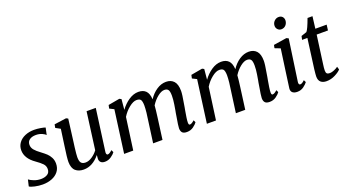

<svg xmlns="http://www.w3.org/2000/svg" viewBox="-57 -1419 3692 2041"><g transform="rotate(-20 1788.5 -398.0)"><path d="M270 -510Q225 -510 198 -490.5Q171 -471 171 -434Q171 -402 193 -375.5Q215 -349 258 -318Q293 -292 315 -271.5Q337 -251 353 -220.5Q369 -190 369 -152Q369 -100 341 -63.5Q313 -27 265.5 -8.5Q218 10 162 10Q117 10 72 0Q27 -10 13 -22L30 -95Q50 -79 87 -65Q124 -51 164 -51Q206 -51 236 -69Q266 -87 266 -128Q266 -163 242 -188Q218 -213 171 -246Q69 -317 69 -410Q69 -457 95.5 -493Q122 -529 168 -548.5Q214 -568 270 -568Q306 -568 343.5 -561.5Q381 -555 396 -549L379 -470Q370 -482 339.5 -496Q309 -510 270 -510Z M614 -247Q604 -165 604 -137Q604 -90 620 -72Q636 -54 669 -54Q705 -54 743 -79.5Q781 -105 808 -141L864 -563H968L904 -90L903 -79Q903 -67 907.5 -60.5Q912 -54 919 -54Q939 -54 970 -84L983 -57Q971 -38 938 -14.5Q905 9 865 9Q834 9 818 -7Q802 -23 804 -52Q804 -50 807 -86L806 -87Q726 10 626 10Q569 10 534 -20.5Q499 -51 498 -121Q498 -168 517 -295L543 -481L490 -510L497 -548L633 -567L654 -556L620 -291Z M1450 -568Q1504 -568 1533.5 -538Q1563 -508 1567 -442Q1604 -499 1655.5 -533.5Q1707 -568 1763 -568Q1818 -568 1850 -533Q1882 -498 1882 -422Q1882 -384 1864 -284L1858 -247Q1853 -219 1851 -209Q1845 -175 1839.5 -139Q1834 -103 1834 -81Q1834 -54 1848 -54Q1858 -54 1870 -60.5Q1882 -67 1900 -83L1912 -57Q1899 -37 1867 -13.5Q1835 10 1792 10Q1755 10 1740 -7Q1725 -24 1725 -56Q1726 -88 1742 -178L1749 -222Q1750 -230 1754 -248Q1756 -258 1764.5 -311Q1773 -364 1773 -408Q1773 -457 1760 -475Q1747 -493 1717 -493Q1683 -493 1640.5 -459.5Q1598 -426 1565 -374Q1562 -328 1551 -247L1518 0H1412L1442 -220Q1462 -344 1462 -412Q1461 -460 1448.5 -476.5Q1436 -493 1402 -493Q1365 -493 1317.5 -455Q1270 -417 1237 -363L1187 0H1084L1149 -482L1099 -507L1107 -545L1236 -568L1257 -557L1246 -439Q1286 -495 1340 -531.5Q1394 -568 1450 -568Z M2386 -568Q2440 -568 2469.5 -538Q2499 -508 2503 -442Q2540 -499 2591.5 -533.5Q2643 -568 2699 -568Q2754 -568 2786 -533Q2818 -498 2818 -422Q2818 -384 2800 -284L2794 -247Q2789 -219 2787 -209Q2781 -175 2775.5 -139Q2770 -103 2770 -81Q2770 -54 2784 -54Q2794 -54 2806 -60.5Q2818 -67 2836 -83L2848 -57Q2835 -37 2803 -13.5Q2771 10 2728 10Q2691 10 2676 -7Q2661 -24 2661 -56Q2662 -88 2678 -178L2685 -222Q2686 -230 2690 -248Q2692 -258 2700.5 -311Q2709 -364 2709 -408Q2709 -457 2696 -475Q2683 -493 2653 -493Q2619 -493 2576.5 -459.5Q2534 -426 2501 -374Q2498 -328 2487 -247L2454 0H2348L2378 -220Q2398 -344 2398 -412Q2397 -460 2384.5 -476.5Q2372 -493 2338 -493Q2301 -493 2253.5 -455Q2206 -417 2173 -363L2123 0H2020L2085 -482L2035 -507L2043 -545L2172 -568L2193 -557L2182 -439Q2222 -495 2276 -531.5Q2330 -568 2386 -568Z M3080 -79Q3080 -67 3084.5 -60.5Q3089 -54 3096 -54Q3107 -54 3118.5 -60.5Q3130 -67 3147 -83L3160 -57Q3145 -36 3114 -13Q3083 10 3041 10Q3006 10 2987.5 -6Q2969 -22 2972 -53Q2977 -97 2998 -242Q3026 -436 3032 -485L2970 -509L2977 -544L3125 -567L3148 -556L3081 -89ZM3052 -731Q3052 -762 3073.5 -784Q3095 -806 3124 -806Q3151 -806 3166 -789.5Q3181 -773 3181 -749Q3180 -717 3160 -695Q3140 -673 3108 -673Q3085 -673 3068.5 -690Q3052 -707 3052 -731Z M3391 -103Q3391 -79 3400.5 -69Q3410 -59 3434 -59Q3455 -59 3483.5 -71Q3512 -83 3528 -96L3538 -62Q3516 -37 3469 -13.5Q3422 10 3372 10Q3331 10 3307.5 -10.5Q3284 -31 3284 -74Q3284 -93 3291 -154L3336 -492H3276L3285 -533L3347 -554Q3369 -578 3410 -691H3466L3449 -555H3577L3569 -492H3441L3398 -176Q3391 -130 3391 -103Z"/></g></svg>

Font: Koeln Type Serif
Style: Italic
Weight: 400
Italic angle: -8°
Designer: Eben Sorkin
Foundry: Eben Sorkin
Version: Version 2.002